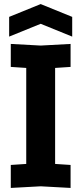

<svg xmlns="http://www.w3.org/2000/svg" viewBox="-20 -920 400 944"><path d="M33 4V-109L109 -114V-586L33 -591V-704L180 -696L327 -704V-591L251 -586V-114L327 -109V4L180 -4ZM25 -740V-837L180 -900L335 -837V-740L180 -803Z"/></svg>

Font: Tektur SemiCondensed SemiBold
Style: Regular
Weight: 600
Width: 4
Designer: Adam Jagosz
Foundry: Adam Jagosz
Version: Version 1.005;gftools[0.9.30]